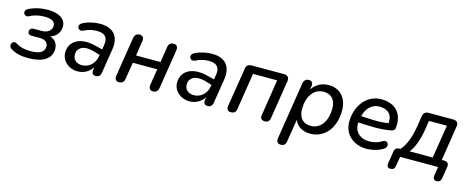

<svg xmlns="http://www.w3.org/2000/svg" viewBox="-36 -1092 4574 1875"><g transform="rotate(15 2250.5 -155.0)"><path d="M206 9C350 9 444 -39 444 -147C444 -197 415 -237 365 -251C422 -269 460 -314 460 -378C460 -449 394 -497 281 -497C211 -497 142 -482 86 -453C35 -429 65 -363 116 -389C163 -415 213 -424 263 -424C337 -424 371 -401 371 -362C371 -312 330 -282 271 -282H191C165 -282 149 -267 149 -241C149 -223 163 -211 187 -211H270C326 -211 355 -186 355 -148C355 -84 300 -63 213 -63C161 -63 109 -73 68 -100C20 -129 -10 -62 33 -35C77 -6 140 9 206 9Z M708 9C767 9 826 -17 859 -74L855 -46C850 -11 865 7 893 7C922 7 940 -9 945 -40L984 -286C1004 -410 950 -497 807 -497C751 -497 690 -485 637 -458C578 -430 613 -365 663 -390C707 -413 749 -422 796 -422C877 -422 907 -382 896 -310L888 -260L822 -277C637 -325 547 -241 547 -139C547 -54 621 9 708 9ZM643 -144C643 -205 696 -260 831 -216L878 -202L876 -190C864 -109 804 -60 735 -60C685 -60 643 -89 643 -144Z M1129 7C1159 7 1178 -8 1183 -41L1211 -212H1458L1432 -50C1427 -14 1441 7 1473 7C1502 7 1521 -8 1527 -41L1590 -439C1595 -474 1581 -495 1549 -495C1519 -495 1500 -479 1495 -447L1470 -289H1223L1246 -439C1252 -474 1237 -495 1205 -495C1176 -495 1157 -479 1151 -447L1088 -49C1083 -13 1097 7 1129 7Z M1839 9C1898 9 1957 -17 1990 -74L1986 -46C1981 -11 1996 7 2024 7C2053 7 2071 -9 2076 -40L2115 -286C2135 -410 2081 -497 1938 -497C1882 -497 1821 -485 1768 -458C1709 -430 1744 -365 1794 -390C1838 -413 1880 -422 1927 -422C2008 -422 2038 -382 2027 -310L2019 -260L1953 -277C1768 -325 1678 -241 1678 -139C1678 -54 1752 9 1839 9ZM1774 -144C1774 -205 1827 -260 1962 -216L2009 -202L2007 -190C1995 -109 1935 -60 1866 -60C1816 -60 1774 -89 1774 -144Z M2260 7C2291 7 2309 -7 2314 -37L2373 -411H2617L2560 -46C2554 -12 2569 7 2602 7C2632 7 2649 -7 2654 -37L2716 -429C2722 -466 2703 -487 2666 -487H2340C2307 -487 2287 -474 2282 -440L2219 -46C2214 -12 2227 7 2260 7Z M2811 187C2843 187 2860 173 2865 142L2902 -88C2929 -22 2990 9 3061 9C3216 9 3306 -125 3306 -287C3306 -416 3232 -497 3119 -497C3046 -497 2987 -464 2950 -408L2955 -438C2961 -474 2947 -495 2918 -495C2886 -495 2868 -478 2862 -446L2771 132C2765 167 2781 187 2811 187ZM3047 -66C2970 -66 2924 -114 2924 -204C2924 -325 2982 -421 3086 -421C3163 -421 3209 -373 3209 -283C3209 -163 3151 -66 3047 -66Z M3632 9C3687 9 3755 -7 3801 -39C3846 -70 3816 -134 3765 -103C3726 -78 3683 -68 3638 -68C3542 -68 3482 -128 3488 -219C3607 -213 3712 -207 3815 -226C3835 -230 3854 -237 3857 -262C3870 -376 3823 -487 3665 -496C3505 -505 3404 -368 3401 -208C3398 -84 3490 9 3632 9ZM3501 -286V-288C3517 -362 3572 -428 3663 -422C3752 -416 3783 -361 3776 -289C3683 -272 3596 -281 3501 -286Z M3907 137C3935 137 3950 125 3954 96L3970 0H4354L4340 88C4336 119 4347 137 4374 137C4401 137 4416 124 4421 95L4440 -25C4446 -57 4429 -76 4396 -76H4371L4426 -429C4432 -466 4414 -487 4377 -487H4129C4096 -487 4077 -471 4071 -438L4057 -345C4036 -217 4006 -135 3953 -76H3944C3915 -76 3897 -62 3893 -32L3874 88C3868 119 3881 137 3907 137ZM4045 -76C4090 -128 4122 -223 4138 -325L4151 -412H4333L4279 -76Z"/></g></svg>

Font: SN Pro Medium
Style: Italic
Weight: 400
Italic angle: -9°
Designer: Tobias Whetton
Foundry: Supernotes
Version: Version 1.001;Glyphs 3.2 (3249)